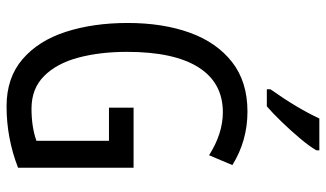

<svg xmlns="http://www.w3.org/2000/svg" viewBox="-224 -759 993 585"><g transform="rotate(90 272.5 -466.5)"><path d="M308 -377H491V-25Q401 10 304 10Q217 10 160.5 -38.5Q104 -87 77 -170.5Q50 -254 50 -359Q50 -466 79.5 -548Q109 -630 169 -677Q229 -724 320 -724Q409 -724 483 -678L453 -607Q387 -649 322 -649Q232 -649 185 -574.5Q138 -500 138 -357Q138 -275 155.5 -209Q173 -143 211.5 -104.5Q250 -66 311 -66Q367 -66 409 -81V-302H308ZM438 -934Q426 -913 402 -884.5Q378 -856 351.5 -828.5Q325 -801 304 -783H252V-794Q310 -876 341 -943H438Z"/></g></svg>

Font: Noto Sans ExtraCondensed
Style: Regular
Weight: 400
Width: 2
Designer: Monotype Design Team
Foundry: Monotype Imaging Inc.
Version: Version 2.013; ttfautohint (v1.8.4.7-5d5b)